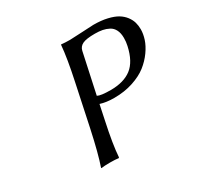

<svg xmlns="http://www.w3.org/2000/svg" viewBox="-143 -815 1004 981"><g transform="rotate(-30 359.0 -324.5)"><path d="M403.8 -564.9 353 -329.1Q371.6 -318.8 430.2 -318.8Q506.8 -318.8 552.5 -353.5Q598.1 -388.2 616.2 -471.2Q621.1 -492.7 621.1 -516.1Q621.1 -544.4 611.3 -563.7Q601.6 -583 583.7 -592.3Q565.9 -601.6 546.9 -605.2Q527.8 -608.9 502.9 -608.9Q451.7 -608.9 430.2 -598.4Q408.7 -587.9 403.8 -564.9ZM292 -444.8Q318.8 -569.8 325.2 -645L327.1 -647.9Q345.7 -645 377.9 -645Q393.6 -645 450.2 -648.4Q506.8 -651.9 519 -651.9Q564.5 -651.9 599.9 -643.6Q635.3 -635.3 657 -622.1Q678.7 -608.9 692.9 -590.1Q707 -571.3 712.4 -552Q717.8 -532.7 717.8 -511.2Q717.8 -484.4 708 -454.1Q698.2 -423.8 675.3 -391.6Q652.3 -359.4 619.6 -333.7Q586.9 -308.1 536.4 -291.5Q485.8 -274.9 425.8 -274.9Q378.9 -274.9 344.2 -286.1L326.2 -200.2Q298.8 -73.2 293.9 0L291 2.9Q272.5 0 241.2 0Q207 0 189 2.9L188 0Q211.9 -68.4 240.2 -200.2Z"/></g></svg>

Font: Linear Smooth
Style: Italic
Weight: 400
Designer: Philipp H. Poll, Flanker
Foundry: Philipp H. Poll, reworked by Flanker
Version: Version 1.061 | FøM Fix